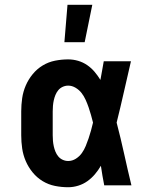

<svg xmlns="http://www.w3.org/2000/svg" viewBox="-20 -777 640 805"><path d="M266 8Q238 8 210.5 2.5Q183 -3 159 -17.5Q135 -32 117 -54Q99 -76 88 -101.5Q77 -127 73 -154.5Q69 -182 69 -210V-310Q69 -338 73 -365.5Q77 -393 88 -418.5Q99 -444 117 -466Q135 -488 159 -502.5Q183 -517 210.5 -522.5Q238 -528 266 -528Q287 -528 307.5 -522Q328 -516 345.5 -504Q363 -492 376.5 -476Q390 -460 401 -442Q405 -461 408 -480.5Q411 -500 415 -520H529Q514 -456 499.5 -391.5Q485 -327 469 -263Q486 -198 500.5 -132Q515 -66 531 0H417Q413 -20 409.5 -40.5Q406 -61 403 -82Q392 -63 378 -46.5Q364 -30 346.5 -17.5Q329 -5 308 1.5Q287 8 266 8ZM266 -102Q283 -102 298 -111.5Q313 -121 323 -135Q333 -149 339.5 -165Q346 -181 351.5 -197Q357 -213 361.5 -229.5Q366 -246 370 -263Q366 -279 361.5 -295Q357 -311 351.5 -327Q346 -343 339 -358.5Q332 -374 322 -387Q312 -400 297 -409Q282 -418 266 -418Q254 -418 243 -413Q232 -408 224.5 -399Q217 -390 212.5 -379Q208 -368 205.5 -356.5Q203 -345 202 -333.5Q201 -322 201 -310V-210Q201 -198 202 -186.5Q203 -175 205.5 -163.5Q208 -152 212.5 -141Q217 -130 224.5 -121Q232 -112 243 -107Q254 -102 266 -102ZM250 -600 263 -757H367L335 -600Z"/></svg>

Font: Iosevka Etoile Extrabold
Style: Regular
Weight: 800
Designer: Belleve Invis
Foundry: Belleve Invis
Version: Version 22.1.2; ttfautohint (v1.8.4)